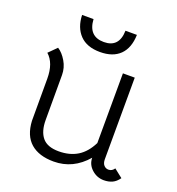

<svg xmlns="http://www.w3.org/2000/svg" viewBox="-128 -800 845 915"><g transform="rotate(20 294.0 -342.5)"><path d="M575 -28Q560 -7 541.5 1.5Q523 10 499 10Q464 10 437.5 -14Q411 -38 411 -72Q342 8 244 8Q169 8 127 -28.5Q85 -65 81 -139V-353Q81 -432 39 -469L79 -509Q103 -494 122 -462Q141 -430 141 -393V-165Q141 -108 166.5 -77Q192 -46 250 -46Q305 -46 344.5 -70Q384 -94 410 -146L411 -500H471L470 -86Q470 -66 479.5 -55.5Q489 -45 503 -45Q521 -45 532 -62ZM133 -695H191Q196 -609 274 -609Q351 -609 353 -695H411Q409 -628 373.5 -593Q338 -558 273 -558Q206 -558 170.5 -595Q135 -632 133 -695Z"/></g></svg>

Font: Bellota
Style: Regular
Weight: 400
Designer: Kemie Guaida
Foundry: Kemie Guaida
Version: Version 4.001